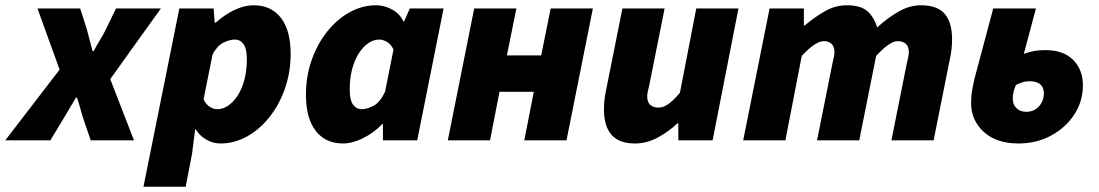

<svg xmlns="http://www.w3.org/2000/svg" viewBox="-58 -532 4166 728"><path d="M-38 0 168 -268 84 -500H246L271 -422Q276 -401 282 -380Q288 -359 293 -338H297Q308 -359 321 -380Q334 -401 344 -422L382 -500H552L360 -232L450 0H286L260 -76Q253 -97 247 -119Q241 -141 234 -162H230Q218 -141 205 -119.5Q192 -98 179 -76L133 0Z M486 176 622 -500H752L756 -446H760Q793 -476 830.5 -494Q868 -512 904 -512Q970 -512 1007 -464.5Q1044 -417 1044 -328Q1044 -257 1022 -195Q1000 -133 962.5 -86.5Q925 -40 877.5 -14Q830 12 778 12Q750 12 724.5 -2.5Q699 -17 684 -42H682L670 52L646 176ZM766 -118Q788 -118 808 -132Q828 -146 844 -171Q860 -196 869 -231Q878 -266 878 -308Q878 -347 865.5 -364.5Q853 -382 832 -382Q813 -382 789.5 -370.5Q766 -359 748 -326L714 -156Q722 -137 736.5 -127.5Q751 -118 766 -118Z M1242 12Q1176 12 1139 -36Q1102 -84 1102 -172Q1102 -243 1124 -305Q1146 -367 1183.5 -413.5Q1221 -460 1268.5 -486Q1316 -512 1368 -512Q1400 -512 1429.5 -495.5Q1459 -479 1472 -450H1474L1496 -500H1624L1524 0H1394V-62H1392Q1359 -28 1318.5 -8Q1278 12 1242 12ZM1314 -118Q1334 -118 1358.5 -131Q1383 -144 1402 -184L1434 -344Q1425 -364 1409.5 -373Q1394 -382 1380 -382Q1358 -382 1338 -368Q1318 -354 1302 -329Q1286 -304 1277 -269Q1268 -234 1268 -192Q1268 -153 1280.5 -135.5Q1293 -118 1314 -118Z M1640 0 1740 -500H1900L1864 -322H1994L2030 -500H2190L2090 0H1930L1966 -184H1836L1800 0Z M2350 12Q2289 12 2260.5 -21Q2232 -54 2232 -118Q2232 -135 2234 -153.5Q2236 -172 2240 -190L2302 -500H2462L2404 -210Q2401 -197 2398.5 -186Q2396 -175 2396 -166Q2396 -145 2407.5 -134.5Q2419 -124 2438 -124Q2458 -124 2477 -138Q2496 -152 2520 -180L2582 -500H2742L2644 0H2514V-64H2510Q2479 -34 2437 -11Q2395 12 2350 12Z M2760 0 2860 -500H2990V-436H2994Q3029 -466 3069 -489Q3109 -512 3152 -512Q3206 -512 3231 -489.5Q3256 -467 3268 -428Q3307 -464 3349 -488Q3391 -512 3434 -512Q3496 -512 3524 -479.5Q3552 -447 3552 -382Q3552 -366 3550 -347Q3548 -328 3544 -310L3482 0H3322L3380 -290Q3383 -304 3385.5 -314.5Q3388 -325 3388 -334Q3388 -355 3377 -365.5Q3366 -376 3346 -376Q3331 -376 3311 -362.5Q3291 -349 3264 -320L3200 0H3040L3098 -290Q3101 -304 3103.5 -314.5Q3106 -325 3106 -334Q3106 -355 3095 -365.5Q3084 -376 3066 -376Q3050 -376 3029.5 -362.5Q3009 -349 2982 -320L2920 0Z M3804 12Q3720 12 3672 -32Q3624 -76 3624 -142Q3624 -168 3628.5 -193Q3633 -218 3636 -230L3708 -500H3870L3824 -328Q3847 -336 3864.5 -339Q3882 -342 3906 -342Q3974 -342 4011 -305Q4048 -268 4048 -208Q4048 -148 4015.5 -98Q3983 -48 3927.5 -18Q3872 12 3804 12ZM3834 -108Q3853 -108 3868 -117.5Q3883 -127 3891.5 -143Q3900 -159 3900 -178Q3900 -201 3886 -212.5Q3872 -224 3846 -224Q3833 -224 3822 -221Q3811 -218 3794 -210Q3788 -195 3785 -183.5Q3782 -172 3782 -158Q3782 -136 3796 -122Q3810 -108 3834 -108Z"/></svg>

Font: Source Sans 3 Black
Style: Italic
Weight: 900
Italic angle: -11°
Designer: Paul D. Hunt
Foundry: Adobe
Version: Version 3.052;hotconv 1.1.0;makeotfexe 2.6.0